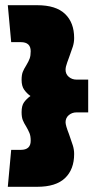

<svg xmlns="http://www.w3.org/2000/svg" viewBox="-20 -679 389 738"><path d="M63 -248Q63 -229 67.5 -217.5Q72 -206 81 -192Q89 -178 93.5 -167Q98 -156 98 -138Q98 -103 60 -103H23L10 39H123Q195 39 230 5.5Q265 -28 265 -87Q265 -104 260 -120Q255 -136 245 -164Q232 -197 232 -209Q232 -226 244.5 -236.5Q257 -247 274 -247H319V-373H274Q257 -373 244.5 -383.5Q232 -394 232 -411Q232 -422 238.5 -439.5Q245 -457 246 -460Q255 -484 260 -500Q265 -516 265 -533Q265 -592 230 -625.5Q195 -659 123 -659H10L23 -517H60Q98 -517 98 -482Q98 -465 94 -454Q90 -443 81 -428Q72 -414 67.5 -402.5Q63 -391 63 -372Q63 -348 73 -334Q83 -320 97 -310Q82 -299 72.5 -286Q63 -273 63 -248Z"/></svg>

Font: Catamaran
Style: Regular
Weight: 900
Designer: Pria Ravichandran
Version: Version 1.001;PS 001.000;hotconv 1.0.70;makeotf.lib2.5.58329